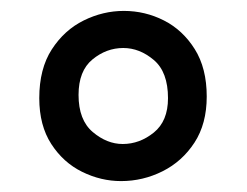

<svg xmlns="http://www.w3.org/2000/svg" viewBox="-20 -865 452 352"><path d="M359 -688Q359 -638 336.5 -603.5Q314 -569 278 -551Q242 -533 202 -533Q165 -533 130.5 -550Q96 -567 74 -601Q52 -635 52 -685Q52 -739 75 -774.5Q98 -810 133.5 -827.5Q169 -845 207 -845Q246 -845 280.5 -827.5Q315 -810 337 -775Q359 -740 359 -688ZM288 -685Q288 -733 262 -755Q236 -777 206 -777Q175 -777 149.5 -756Q124 -735 124 -691Q124 -645 150 -623Q176 -601 205 -601Q236 -601 262 -622Q288 -643 288 -685Z"/></svg>

Font: Yaldevi ExtraLight Medium
Style: Regular
Weight: 500
Version: Version 1.100